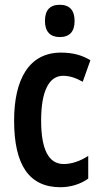

<svg xmlns="http://www.w3.org/2000/svg" viewBox="-20 -773 419 803"><path d="M230 -753C188 -753 168 -730 168 -685C168 -641 190 -618 230 -618C271 -618 292 -641 292 -685C292 -729 272 -753 230 -753ZM233 10C273 10 316 -2 349 -26V-121C315 -99 280 -87 246 -87C184 -87 152 -147 152 -269C152 -392 185 -456 244 -456C271 -456 298 -447 326 -431L358 -521C324 -542 285 -553 235 -553C100 -553 39 -439 39 -269C39 -81 103 10 233 10Z"/></svg>

Font: Noto Sans Myanmar ExtraCondensed SemiBold
Style: Regular
Weight: 600
Width: 2
Designer: Monotype Design Team
Foundry: Monotype Imaging Inc.
Version: Version 2.107